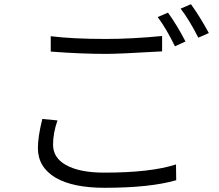

<svg xmlns="http://www.w3.org/2000/svg" viewBox="-20 -859 1040 912"><path d="M221 -687Q324 -674 483 -674Q606 -674 750 -688V-615Q546 -603 484 -603Q364 -603 221 -614ZM253 -287Q232 -227 232 -172Q232 -110 292 -76Q356 -39 475 -39Q697 -39 816 -78L817 -3Q693 33 477 33Q326 33 244 -15Q160 -65 160 -156Q160 -210 181 -294ZM778 -799Q823 -736 861 -662L811 -639Q769 -725 729 -778ZM887 -839Q929 -781 972 -702L922 -680Q879 -765 838 -818Z"/></svg>

Font: Source Han Sans CN Normal
Style: Regular
Weight: 350
Designer: Ryoko NISHIZUKA 西塚涼子 (kana, bopomofo & ideographs); Paul D. Hunt (Latin, Greek & Cyrillic); Sandoll Communications 산돌커뮤니
Foundry: Adobe
Version: Version 2.004;hotconv 1.0.118;makeotfexe 2.5.65603